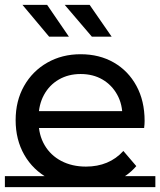

<svg xmlns="http://www.w3.org/2000/svg" viewBox="-22 -757 656 786"><path d="M327 9Q242 9 177.5 -26Q113 -61 77.5 -123Q42 -185 42 -265Q42 -344 76.5 -405Q111 -466 171.5 -500.5Q232 -535 308 -535Q385 -535 444 -501Q503 -467 536.5 -405.5Q570 -344 570 -262Q570 -256 569.5 -248Q569 -240 568 -233H117V-302H518L479 -278Q480 -329 458 -369Q436 -409 397.5 -431.5Q359 -454 308 -454Q258 -454 219 -431.5Q180 -409 158 -368.5Q136 -328 136 -276V-260Q136 -205 160.5 -163Q185 -121 229 -98Q273 -75 330 -75Q377 -75 415.5 -91Q454 -107 483 -139L536 -77Q500 -35 446.5 -13Q393 9 327 9ZM-2 -36H614V9H-2ZM354 -607 243 -737H345L435 -607ZM179 -607 70 -737H171L260 -607Z"/></svg>

Font: Montserrat Underline Thin Medium
Style: Regular
Weight: 500
Version: Version 9.000